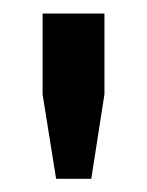

<svg xmlns="http://www.w3.org/2000/svg" viewBox="-20 -820 218 284"><path d="M63 -555.5 43 -680.5V-800H134.5V-680.5L115 -555.5Z"/></svg>

Font: Big Shoulders Display Thin
Style: Bold
Weight: 700
Version: Version 2.002